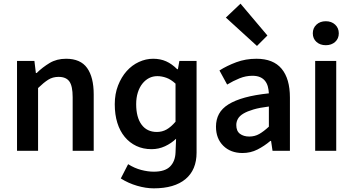

<svg xmlns="http://www.w3.org/2000/svg" viewBox="-20 -824 1931 1049"><path d="M73 0V-491H168L176 -425H180Q213 -457 251.5 -480Q290 -503 341 -503Q420 -503 456 -452.5Q492 -402 492 -308V0H377V-293Q377 -354 359 -379Q341 -404 300 -404Q268 -404 243.5 -388.5Q219 -373 188 -343V0Z M820 205Q777 205 729 191Q681 177 640 151L680 73Q715 95 751.5 104.5Q788 114 820 114Q881 114 909 86Q937 58 939 10L942 -66Q916 -41 881.5 -25Q847 -9 808 -9Q762 -9 725 -26.5Q688 -44 661.5 -76Q635 -108 621 -153Q607 -198 607 -254.5Q607 -311 625 -357Q643 -403 672 -435.5Q701 -468 739 -485.5Q777 -503 816.5 -503Q856 -503 887.5 -489Q919 -475 948 -446H952L960 -491H1054V10Q1054 104 993.5 154.5Q933 205 820 205ZM837 -103Q866 -103 890 -116.5Q914 -130 939 -159V-367Q914 -390 889 -399Q864 -408 839.5 -408Q815 -408 794.5 -397.5Q774 -387 758 -367Q742 -347 733 -318.5Q724 -290 724 -255Q724 -183 753.5 -143Q783 -103 837 -103Z M1305 12Q1240 12 1200 -27.5Q1160 -67 1160 -132Q1160 -171 1176.5 -201.5Q1193 -232 1228.5 -254Q1264 -276 1318.5 -291Q1373 -306 1449 -314Q1448 -333 1443.5 -350.5Q1439 -368 1428.5 -381.5Q1418 -395 1401 -402.5Q1384 -410 1359 -410Q1323 -410 1288.5 -396Q1254 -382 1221 -362L1179 -439Q1220 -465 1271 -484Q1322 -503 1381 -503Q1473 -503 1518.5 -448.5Q1564 -394 1564 -291V0H1469L1461 -54H1457Q1424 -26 1386.5 -7Q1349 12 1305 12ZM1342 -78Q1372 -78 1396.5 -92Q1421 -106 1449 -132V-242Q1399 -236 1365 -226Q1331 -216 1310 -203.5Q1289 -191 1280 -175Q1271 -159 1271 -141Q1271 -108 1291 -93Q1311 -78 1342 -78ZM1384 -573 1214 -728 1294 -804 1441 -630Z M1702 0V-491H1817V0ZM1760 -577Q1729 -577 1709 -595Q1689 -613 1689 -642Q1689 -671 1709 -689.5Q1729 -708 1760 -708Q1791 -708 1811 -689.5Q1831 -671 1831 -642Q1831 -613 1811 -595Q1791 -577 1760 -577Z"/></svg>

Font: Giro Sans Semibold
Style: Regular
Weight: 600
Designer: Paul D. Hunt
Foundry: Adobe Systems Incorporated
Version: Version 1.000;PS 1.0;hotconv 1.0.88;makeotf.lib2.5.647800